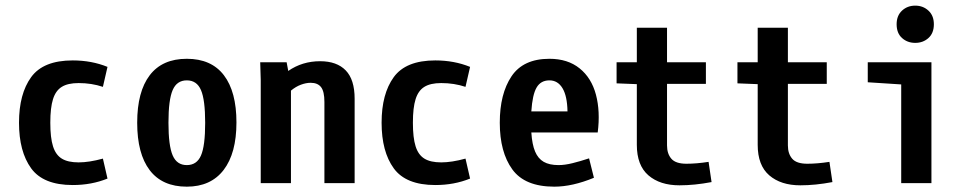

<svg xmlns="http://www.w3.org/2000/svg" viewBox="-20 -663 3540 695"><path d="M352.5 -348.6Q311.5 -362.3 264.6 -362.3Q225.6 -362.3 203.6 -348.6Q181.6 -335 171.9 -304.2Q162.1 -273.4 162.1 -218.8Q162.1 -164.1 171.9 -133.3Q181.6 -102.5 203.6 -88.9Q225.6 -75.2 264.6 -75.2Q302.7 -75.2 352.5 -88.9L369.1 -16.6Q311.5 6.8 243.2 6.8Q136.7 6.8 92.8 -53.7Q48.8 -114.3 48.8 -218.8Q48.8 -323.2 92.8 -383.8Q136.7 -444.3 243.2 -444.3Q311.5 -444.3 369.1 -420.9Z M656.2 12.7Q567.4 12.7 522 -46.9Q476.6 -106.4 476.6 -218.8Q476.6 -331.1 522 -390.6Q567.4 -450.2 656.2 -450.2Q745.1 -450.2 790.5 -390.6Q835.9 -331.1 835.9 -219.7Q835.9 -108.4 789.6 -47.9Q743.2 12.7 656.2 12.7ZM656.2 -65.4Q692.4 -65.4 707.5 -100.1Q722.7 -134.8 722.7 -218.3Q722.7 -301.8 707.5 -336.9Q692.4 -372.1 656.2 -372.1Q620.1 -372.1 605 -336.9Q589.8 -301.8 589.8 -218.8Q589.8 -135.7 605 -100.6Q620.1 -65.4 656.2 -65.4Z M923.8 -374 921.9 -437.5H1017.6L1023.4 -406.2Q1048.8 -423.8 1077.6 -432.6Q1106.4 -441.4 1138.7 -441.4Q1199.2 -441.4 1231.4 -408.2Q1263.7 -375 1263.7 -305.7V0H1154.3V-293.9Q1154.3 -332 1142.1 -347.7Q1129.9 -363.3 1104.5 -363.3Q1087.9 -363.3 1069.3 -356.4Q1050.8 -349.6 1033.2 -335V0H923.8Z M1665 -348.6Q1624 -362.3 1577.1 -362.3Q1538.1 -362.3 1516.1 -348.6Q1494.1 -335 1484.4 -304.2Q1474.6 -273.4 1474.6 -218.8Q1474.6 -164.1 1484.4 -133.3Q1494.1 -102.5 1516.1 -88.9Q1538.1 -75.2 1577.1 -75.2Q1615.2 -75.2 1665 -88.9L1681.6 -16.6Q1624 6.8 1555.7 6.8Q1449.2 6.8 1405.3 -53.7Q1361.3 -114.3 1361.3 -218.8Q1361.3 -323.2 1405.3 -383.8Q1449.2 -444.3 1555.7 -444.3Q1624 -444.3 1681.6 -420.9Z M1986.3 12.7Q1879.9 12.7 1834.5 -49.8Q1789.1 -112.3 1789.1 -218.8Q1789.1 -323.2 1831.5 -386.7Q1874 -450.2 1968.8 -450.2Q2035.2 -450.2 2078.1 -415.5Q2121.1 -380.9 2137.2 -320.3Q2153.3 -259.8 2143.6 -183.6H1903.3Q1906.2 -139.6 1917 -114.3Q1927.7 -88.9 1948.2 -77.1Q1968.8 -65.4 2002 -65.4Q2024.4 -65.4 2052.2 -72.3Q2080.1 -79.1 2112.3 -89.8L2129.9 -19.5Q2051.8 12.7 1986.3 12.7ZM2034.2 -259.8Q2033.2 -315.4 2016.1 -343.8Q1999 -372.1 1968.8 -372.1Q1937.5 -372.1 1922.4 -346.2Q1907.2 -320.3 1903.3 -259.8Z M2394.5 -562.5V-437.5H2535.2V-359.4H2394.5V-136.7Q2394.5 -106.4 2410.2 -88.4Q2425.8 -70.3 2464.8 -70.3Q2501 -70.3 2544.9 -77.1L2555.7 -3.9Q2494.1 7.8 2439.5 7.8Q2369.1 7.8 2327.1 -28.3Q2285.2 -64.5 2285.2 -138.7V-358.4L2211.9 -361.3V-437.5H2285.2V-562.5Z M2832 -562.5V-437.5H2972.7V-359.4H2832V-136.7Q2832 -106.4 2847.7 -88.4Q2863.3 -70.3 2902.3 -70.3Q2938.5 -70.3 2982.4 -77.1L2993.2 -3.9Q2931.6 7.8 2877 7.8Q2806.6 7.8 2764.6 -28.3Q2722.7 -64.5 2722.7 -138.7V-358.4L2649.4 -361.3V-437.5H2722.7V-562.5Z M3242.2 -357.4 3121.1 -365.2V-437.5H3351.6V0H3242.2ZM3225.6 -575.2Q3225.6 -606.4 3245.1 -624.5Q3264.6 -642.6 3293 -642.6Q3321.3 -642.6 3340.8 -624.5Q3360.4 -606.4 3360.4 -575.2Q3360.4 -543 3340.8 -525.4Q3321.3 -507.8 3293 -507.8Q3264.6 -507.8 3245.1 -525.4Q3225.6 -543 3225.6 -575.2Z"/></svg>

Font: Sudo Variable
Style: Regular
Weight: 400
Monospace: yes
Designer: Jens Kutilek
Foundry: Jens Kutilek
Version: Version 0.040